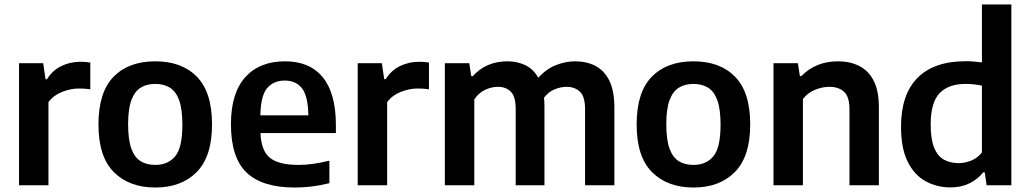

<svg xmlns="http://www.w3.org/2000/svg" viewBox="-20 -828 4604 858"><path d="M65 0V-545.5H173L183.5 -474H190Q215 -514 254.5 -533Q294 -552 340 -552Q352 -552 363 -551Q374 -550 383.5 -548.5V-429Q371.5 -431 358.2 -431.8Q345 -432.5 332 -432.5Q295.5 -432.5 257.2 -417.2Q219 -402 196.5 -371.5V0Z M674 10Q557.5 10 488.8 -58.8Q420 -127.5 420 -271.5Q420 -416 487.5 -485Q555 -554 674 -554Q792.5 -554 860 -485Q927.5 -416 927.5 -272Q927.5 -128.5 859 -59.2Q790.5 10 674 10ZM674 -91Q731 -91 763 -129.8Q795 -168.5 795 -271Q795 -340.5 780.5 -380.2Q766 -420 738.8 -436.5Q711.5 -453 674 -453Q636 -453 609 -436.5Q582 -420 567.2 -380.8Q552.5 -341.5 552.5 -273Q552.5 -203.5 567 -163.8Q581.5 -124 608.8 -107.5Q636 -91 674 -91Z M1297 10Q1152 10 1082 -56.8Q1012 -123.5 1012 -273Q1012 -411.5 1075.8 -482.8Q1139.5 -554 1254 -554Q1364 -554 1422.5 -482.5Q1481 -411 1481 -269V-233.5H1144Q1147 -154.5 1186.2 -122.8Q1225.5 -91 1315 -91Q1346.5 -91 1381 -96Q1415.5 -101 1452 -110V-9.5Q1410 1 1372.2 5.5Q1334.5 10 1297 10ZM1252.5 -468Q1202 -468 1173.5 -433.8Q1145 -399.5 1143.5 -312.5H1358Q1356.5 -399 1329.5 -433.5Q1302.5 -468 1252.5 -468Z M1578.5 0V-545.5H1686.5L1697 -474H1703.5Q1728.5 -514 1768 -533Q1807.5 -552 1853.5 -552Q1865.5 -552 1876.5 -551Q1887.5 -550 1897 -548.5V-429Q1885 -431 1871.8 -431.8Q1858.5 -432.5 1845.5 -432.5Q1809 -432.5 1770.8 -417.2Q1732.5 -402 1710 -371.5V0Z M1968 0V-545.5H2077L2086 -487.5H2092.5Q2152.5 -554 2247.5 -554Q2291.5 -554 2327.5 -536.8Q2363.5 -519.5 2385.5 -480.5Q2421.5 -520.5 2464.8 -537.2Q2508 -554 2550.5 -554Q2601 -554 2640.5 -533.8Q2680 -513.5 2702.8 -468Q2725.5 -422.5 2725.5 -347V0H2594.5V-340Q2594.5 -396.5 2571.5 -418.2Q2548.5 -440 2512 -440Q2486.5 -440 2459 -429Q2431.5 -418 2411 -391.5Q2413 -372.5 2413 -351V0H2284.5V-340Q2284.5 -396.5 2262.8 -418.2Q2241 -440 2205 -440Q2177 -440 2148.2 -426.8Q2119.5 -413.5 2099.5 -384V0Z M3079 10Q2962.5 10 2893.8 -58.8Q2825 -127.5 2825 -271.5Q2825 -416 2892.5 -485Q2960 -554 3079 -554Q3197.5 -554 3265 -485Q3332.5 -416 3332.5 -272Q3332.5 -128.5 3264 -59.2Q3195.5 10 3079 10ZM3079 -91Q3136 -91 3168 -129.8Q3200 -168.5 3200 -271Q3200 -340.5 3185.5 -380.2Q3171 -420 3143.8 -436.5Q3116.5 -453 3079 -453Q3041 -453 3014 -436.5Q2987 -420 2972.2 -380.8Q2957.5 -341.5 2957.5 -273Q2957.5 -203.5 2972 -163.8Q2986.5 -124 3013.8 -107.5Q3041 -91 3079 -91Z M3436.5 0V-545.5H3545.5L3554.5 -488H3561Q3625.5 -554 3725 -554Q3778 -554 3819.2 -533.5Q3860.5 -513 3884 -467.8Q3907.5 -422.5 3907.5 -347V0H3776V-339.5Q3776 -396 3751.8 -418Q3727.5 -440 3686 -440Q3656 -440 3623.2 -427.2Q3590.5 -414.5 3568 -385.5V0Z M4227 9.5Q4167 9.5 4116.8 -17.8Q4066.5 -45 4036.5 -104.8Q4006.5 -164.5 4006.5 -261.5Q4006.5 -406 4080.2 -480.2Q4154 -554.5 4296 -554.5Q4315 -554.5 4333.5 -552.8Q4352 -551 4368 -549V-808H4499.5V0H4389L4380.5 -58H4374Q4350 -27.5 4312.8 -9Q4275.5 9.5 4227 9.5ZM4264 -99Q4292.5 -99 4320.5 -110.5Q4348.5 -122 4368 -146.5V-445.5Q4353.5 -448.5 4333.8 -450.8Q4314 -453 4295.5 -453Q4217.5 -453 4178.2 -411Q4139 -369 4139 -272Q4139 -205 4154.8 -167.2Q4170.5 -129.5 4198.8 -114.2Q4227 -99 4264 -99Z"/></svg>

Font: Encode Sans SmBold
Style: Regular
Weight: 600
Designer: Multiple Designers
Foundry: Impallari Type
Version: Version 3.002; ttfautohint (v1.8.3) -l 8 -r 50 -G 200 -x 14 